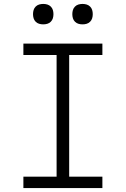

<svg xmlns="http://www.w3.org/2000/svg" viewBox="-20 -957 640 977"><path d="M99 0V-58H268V-677H99V-735H501V-677H332V-58H501V0ZM400 -833Q389 -833 379 -836Q369 -839 361.5 -846.5Q354 -854 351 -864Q348 -874 348 -885Q348 -896 351 -906Q354 -916 361.5 -923.5Q369 -931 379 -934Q389 -937 400 -937Q411 -937 421 -934Q431 -931 438.5 -923.5Q446 -916 449 -906Q452 -896 452 -885Q452 -874 449 -864Q446 -854 438.5 -846.5Q431 -839 421 -836Q411 -833 400 -833ZM200 -833Q189 -833 179 -836Q169 -839 161.5 -846.5Q154 -854 151 -864Q148 -874 148 -885Q148 -896 151 -906Q154 -916 161.5 -923.5Q169 -931 179 -934Q189 -937 200 -937Q211 -937 221 -934Q231 -931 238.5 -923.5Q246 -916 249 -906Q252 -896 252 -885Q252 -874 249 -864Q246 -854 238.5 -846.5Q231 -839 221 -836Q211 -833 200 -833Z"/></svg>

Font: Iosevka Curly Slab LtEx
Style: Regular
Weight: 300
Width: 7
Monospace: yes
Designer: Belleve Invis
Foundry: Belleve Invis
Version: Version 11.1.0; ttfautohint (v1.8.3)